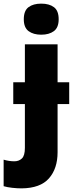

<svg xmlns="http://www.w3.org/2000/svg" viewBox="-75 -797 401 1057"><path d="M152 -606Q195 -606 221.5 -625.5Q248 -645 248 -691Q248 -738 222 -757.5Q196 -777 152 -777Q108 -777 82 -757.5Q56 -738 56 -691Q56 -645 82.5 -625.5Q109 -606 152 -606ZM242 41V-224H306V-344H242V-553H62V-344H-2V-224H62V17Q62 60 45.5 75.5Q29 91 4 91Q-25 91 -55 82V228Q-35 234 -7.5 237Q20 240 44 240Q147 239 194.5 185Q242 131 242 41Z"/></svg>

Font: Noto Sans UI SemiCondensed Black
Style: Regular
Weight: 900
Width: 4
Designer: Monotype Design Team
Foundry: Monotype Imaging Inc.
Version: 1.001